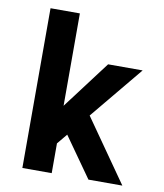

<svg xmlns="http://www.w3.org/2000/svg" viewBox="-83 -803 741 870"><g transform="rotate(10 288.0 -367.5)"><path d="M79 0H214V-137L253 -184L383 0H539L338 -287L539 -530H380L214 -310V-735H79Z"/></g></svg>

Font: Iosevka Sparkle Extrabold
Style: Regular
Weight: 800
Designer: Belleve Invis
Foundry: Belleve Invis
Version: Version 4.5.0; ttfautohint (v1.8.3)